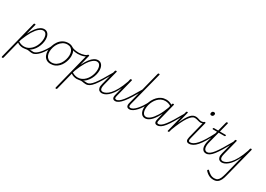

<svg xmlns="http://www.w3.org/2000/svg" viewBox="-35 -2151 5269 3807"><g transform="rotate(30 2600.0 -248.0)"><path d="M441 17Q414 17 396.5 14Q379 11 364.5 8Q350 5 330 5.5Q310 6 276 12L302 -5Q334 -14 356 -17.5Q378 -21 393 -21Q408 -21 421.5 -19.5Q435 -18 450 -18Q459 -18 463.5 -12.5Q468 -7 466.5 -0.5Q465 6 458.5 11.5Q452 17 441 17ZM-23 390Q-35 390 -38 384Q-41 378 -39 371L181 -500Q183 -508 187.5 -511.5Q192 -515 203 -515Q212 -515 217 -511.5Q222 -508 220 -500L160 -263Q204 -353 247.5 -409.5Q291 -466 334 -492.5Q377 -519 421 -519Q477 -519 510.5 -474Q544 -429 544 -351Q544 -303 530.5 -252Q517 -201 491 -153Q465 -105 427 -66.5Q389 -28 340 -5.5Q291 17 233 17Q200 17 165 7Q130 -3 100 -26L-1 375Q-4 383 -8.5 386.5Q-13 390 -23 390ZM107 -56Q146 -33 177.5 -25Q209 -17 237 -17Q287 -17 328 -37.5Q369 -58 402 -92Q435 -126 457.5 -169Q480 -212 492 -258.5Q504 -305 504 -350Q504 -388 494.5 -418.5Q485 -449 465.5 -466.5Q446 -484 415 -484Q373 -484 323 -443.5Q273 -403 222 -319.5Q171 -236 122 -108Z M444 17Q435 17 430.5 11.5Q426 6 427.5 -0.5Q429 -7 435.5 -12.5Q442 -18 453 -18Q479 -18 511.5 -39.5Q544 -61 579 -99.5Q614 -138 649 -190.5Q684 -243 715 -305Q719 -312 724.5 -312Q730 -312 735 -307.5Q740 -303 737 -295Q708 -233 673 -176Q638 -119 599 -76Q560 -33 521 -8Q482 17 444 17Z M864 19Q808 19 768.5 -6.5Q729 -32 709 -78Q689 -124 689 -183Q689 -239 707.5 -298Q726 -357 761.5 -407.5Q797 -458 850.5 -488.5Q904 -519 974 -519Q1028 -519 1067.5 -494.5Q1107 -470 1128 -426.5Q1149 -383 1149 -323Q1149 -279 1137.5 -232Q1126 -185 1103.5 -140Q1081 -95 1047 -59.5Q1013 -24 967 -2.5Q921 19 864 19ZM868 -16Q927 -16 972 -45Q1017 -74 1046.5 -119Q1076 -164 1092 -217Q1108 -270 1108 -319Q1108 -368 1092.5 -405.5Q1077 -443 1045.5 -463.5Q1014 -484 969 -484Q912 -484 867.5 -456Q823 -428 791.5 -383.5Q760 -339 744 -286Q728 -233 728 -184Q728 -134 744.5 -96Q761 -58 792 -37Q823 -16 868 -16Z M1233 -423Q1188 -423 1142 -432.5Q1096 -442 1049 -470Q1044 -474 1044 -478.5Q1044 -483 1047 -488.5Q1050 -494 1055.5 -495.5Q1061 -497 1067 -494Q1102 -471 1147 -462.5Q1192 -454 1244 -454Q1272 -454 1304.5 -460Q1337 -466 1367.5 -476.5Q1398 -487 1417 -504Q1423 -511 1428.5 -509.5Q1434 -508 1436.5 -502.5Q1439 -497 1438 -490.5Q1437 -484 1429 -478Q1403 -458 1368 -445.5Q1333 -433 1298 -428Q1263 -423 1233 -423Z M1671 17Q1644 17 1626.5 14Q1609 11 1594.5 8Q1580 5 1560 5.5Q1540 6 1506 12L1532 -5Q1564 -14 1586 -17.5Q1608 -21 1623 -21Q1638 -21 1651.5 -19.5Q1665 -18 1680 -18Q1689 -18 1693.5 -12.5Q1698 -7 1696.5 -0.5Q1695 6 1688.5 11.5Q1682 17 1671 17ZM1207 390Q1195 390 1192 384Q1189 378 1191 371L1411 -500Q1413 -508 1417.5 -511.5Q1422 -515 1433 -515Q1442 -515 1447 -511.5Q1452 -508 1450 -500L1390 -263Q1434 -353 1477.5 -409.5Q1521 -466 1564 -492.5Q1607 -519 1651 -519Q1707 -519 1740.5 -474Q1774 -429 1774 -351Q1774 -303 1760.5 -252Q1747 -201 1721 -153Q1695 -105 1657 -66.5Q1619 -28 1570 -5.5Q1521 17 1463 17Q1430 17 1395 7Q1360 -3 1330 -26L1229 375Q1226 383 1221.5 386.5Q1217 390 1207 390ZM1337 -56Q1376 -33 1407.5 -25Q1439 -17 1467 -17Q1517 -17 1558 -37.5Q1599 -58 1632 -92Q1665 -126 1687.5 -169Q1710 -212 1722 -258.5Q1734 -305 1734 -350Q1734 -388 1724.5 -418.5Q1715 -449 1695.5 -466.5Q1676 -484 1645 -484Q1603 -484 1553 -443.5Q1503 -403 1452 -319.5Q1401 -236 1352 -108Z M1674 17Q1665 17 1660.5 11.5Q1656 6 1657.5 -0.5Q1659 -7 1665.5 -12.5Q1672 -18 1683 -18Q1713 -18 1746.5 -42Q1780 -66 1821 -118.5Q1862 -171 1915 -257.5Q1968 -344 2038 -467Q2042 -476 2048.5 -475.5Q2055 -475 2059.5 -469.5Q2064 -464 2058 -456Q1987 -322 1932.5 -231Q1878 -140 1835 -86Q1792 -32 1753.5 -7.5Q1715 17 1674 17Z M2036 15Q2003 15 1979 -1Q1955 -17 1946 -53.5Q1937 -90 1954 -152L2042 -500Q2045 -508 2049.5 -511.5Q2054 -515 2065 -515Q2074 -515 2079 -510.5Q2084 -506 2081 -499L1994 -159Q1982 -110 1983 -79.5Q1984 -49 1998.5 -34Q2013 -19 2040 -19Q2070 -19 2109.5 -39Q2149 -59 2193.5 -106.5Q2238 -154 2284 -237.5Q2330 -321 2375 -449L2387 -503Q2390 -512 2394.5 -515Q2399 -518 2410 -518Q2419 -518 2424 -514.5Q2429 -511 2427 -503L2325 -97Q2313 -56 2318.5 -37Q2324 -18 2354 -18Q2362 -18 2364.5 -12.5Q2367 -7 2366 -0.5Q2365 6 2359.5 11.5Q2354 17 2344 17Q2325 17 2311 11Q2297 5 2288.5 -8.5Q2280 -22 2279.5 -44Q2279 -66 2287 -96L2331 -273Q2293 -191 2253 -135.5Q2213 -80 2174 -46.5Q2135 -13 2099.5 1Q2064 15 2036 15Z M2344 17Q2335 17 2330.5 11.5Q2326 6 2327.5 -0.5Q2329 -7 2335.5 -12.5Q2342 -18 2353 -18Q2379 -18 2412 -42Q2445 -66 2487.5 -119Q2530 -172 2584 -258Q2638 -344 2708 -467Q2712 -476 2719 -475.5Q2726 -475 2730.5 -469.5Q2735 -464 2730 -455Q2664 -332 2609 -242.5Q2554 -153 2508 -96Q2462 -39 2421.5 -11Q2381 17 2344 17Z M2667 17Q2647 17 2632.5 10Q2618 3 2610 -10.5Q2602 -24 2601.5 -45.5Q2601 -67 2609 -97L2807 -875Q2809 -883 2813.5 -886.5Q2818 -890 2829 -890Q2838 -890 2843 -885.5Q2848 -881 2846 -874L2647 -99Q2636 -59 2641 -38.5Q2646 -18 2676 -18Q2684 -18 2687.5 -12.5Q2691 -7 2689.5 -0.5Q2688 6 2682.5 11.5Q2677 17 2667 17Z M2669 17Q2660 17 2655.5 11.5Q2651 6 2652.5 -0.5Q2654 -7 2660.5 -12.5Q2667 -18 2678 -18Q2704 -18 2736.5 -39.5Q2769 -61 2804 -99.5Q2839 -138 2874 -190.5Q2909 -243 2940 -305Q2944 -312 2949.5 -312Q2955 -312 2960 -307.5Q2965 -303 2962 -295Q2933 -233 2898 -176Q2863 -119 2824 -76Q2785 -33 2746 -8Q2707 17 2669 17Z M3025 17Q2988 17 2961 -3.5Q2934 -24 2919 -62Q2904 -100 2904 -152Q2904 -197 2917 -248Q2930 -299 2955.5 -346.5Q2981 -394 3018.5 -433.5Q3056 -473 3105 -496Q3154 -519 3213 -519Q3249 -519 3286 -508Q3323 -497 3354 -474L3346 -441Q3305 -468 3271 -476Q3237 -484 3209 -484Q3160 -484 3118.5 -464Q3077 -444 3044.5 -410Q3012 -376 2989 -333Q2966 -290 2954 -243.5Q2942 -197 2942 -151Q2942 -114 2951.5 -84Q2961 -54 2980.5 -36Q3000 -18 3030 -18Q3073 -18 3123.5 -59.5Q3174 -101 3227 -186.5Q3280 -272 3329 -403L3340 -360Q3287 -227 3234 -144Q3181 -61 3129 -22Q3077 17 3025 17ZM3304 17Q3287 17 3273 11Q3259 5 3251.5 -8.5Q3244 -22 3244 -44.5Q3244 -67 3252 -97L3352 -500Q3355 -508 3360 -511.5Q3365 -515 3375 -515Q3385 -515 3389 -509.5Q3393 -504 3390 -496L3290 -97Q3278 -56 3283 -37Q3288 -18 3313 -18Q3321 -18 3324 -12.5Q3327 -7 3326 -0.5Q3325 6 3320 11.5Q3315 17 3304 17Z M3304 17Q3295 17 3290.5 11.5Q3286 6 3287.5 -0.5Q3289 -7 3295.5 -12.5Q3302 -18 3313 -18Q3343 -18 3376.5 -42Q3410 -66 3451 -118.5Q3492 -171 3545 -257.5Q3598 -344 3668 -467Q3672 -476 3678.5 -475.5Q3685 -475 3689.5 -469.5Q3694 -464 3688 -456Q3617 -322 3562.5 -231Q3508 -140 3465 -86Q3422 -32 3383.5 -7.5Q3345 17 3304 17Z M3558 15Q3549 15 3545.5 11.5Q3542 8 3545 0L3671 -500Q3674 -508 3678.5 -511.5Q3683 -515 3692 -515Q3702 -515 3706 -510.5Q3710 -506 3707 -499L3640 -231Q3679 -322 3712.5 -378.5Q3746 -435 3776 -466Q3806 -497 3833.5 -508Q3861 -519 3887 -519Q3895 -519 3898 -514Q3901 -509 3899.5 -502Q3898 -495 3892.5 -490Q3887 -485 3879 -485Q3850 -485 3817.5 -459Q3785 -433 3749 -379.5Q3713 -326 3674.5 -244.5Q3636 -163 3594 -52L3581 0Q3579 8 3573.5 11.5Q3568 15 3558 15Z M4025 -460Q4003 -460 3979 -466.5Q3955 -473 3931.5 -479Q3908 -485 3880 -485Q3874 -485 3871 -490Q3868 -495 3868.5 -502Q3869 -509 3874 -514Q3879 -519 3888 -519Q3914 -519 3937 -512Q3960 -505 3982 -498Q4004 -491 4026 -491Q4039 -491 4052 -494.5Q4065 -498 4080 -505Q4087 -508 4092 -503.5Q4097 -499 4098 -492.5Q4099 -486 4095 -483Q4079 -473 4060.5 -466.5Q4042 -460 4025 -460Z M4031 17Q4012 17 3997.5 10Q3983 3 3975 -10.5Q3967 -24 3967 -45.5Q3967 -67 3974 -97L4075 -500Q4078 -508 4082 -511.5Q4086 -515 4096 -515Q4106 -515 4110.5 -510.5Q4115 -506 4113 -499L4012 -99Q4001 -59 4006 -38.5Q4011 -18 4040 -18Q4049 -18 4052 -12.5Q4055 -7 4053.5 -0.5Q4052 6 4046.5 11.5Q4041 17 4031 17ZM4142 -690Q4125 -690 4115.5 -698Q4106 -706 4106 -722Q4106 -744 4118 -759.5Q4130 -775 4152 -775Q4169 -775 4179 -767Q4189 -759 4189 -743Q4189 -722 4176.5 -706Q4164 -690 4142 -690Z M4033 17Q4024 17 4019.5 11.5Q4015 6 4016.5 -0.5Q4018 -7 4024.5 -12.5Q4031 -18 4042 -18Q4075 -18 4112.5 -40Q4150 -62 4192.5 -110Q4235 -158 4284.5 -237.5Q4334 -317 4392 -432Q4396 -440 4402.5 -439.5Q4409 -439 4413 -433.5Q4417 -428 4412 -418Q4355 -300 4304.5 -217Q4254 -134 4209.5 -82.5Q4165 -31 4121 -7Q4077 17 4033 17Z M4423 17Q4387 17 4364 0Q4341 -17 4329.5 -47.5Q4318 -78 4319 -121Q4320 -164 4333 -216L4399 -468H4307Q4297 -468 4294.5 -472.5Q4292 -477 4295 -485Q4296 -493 4300.5 -496.5Q4305 -500 4313 -500H4407L4463 -715Q4465 -723 4470 -726.5Q4475 -730 4485 -730Q4495 -730 4499.5 -725.5Q4504 -721 4501 -714L4447 -500H4575Q4586 -500 4588 -495.5Q4590 -491 4587 -484Q4585 -474 4581 -471Q4577 -468 4567 -468H4437L4372 -218Q4358 -166 4357 -127.5Q4356 -89 4364.5 -65Q4373 -41 4389.5 -29.5Q4406 -18 4427 -18Q4435 -18 4439 -12.5Q4443 -7 4443 -0.5Q4443 6 4438.5 11.5Q4434 17 4423 17Z M4420 17Q4411 17 4406.5 11.5Q4402 6 4403.5 -0.5Q4405 -7 4411.5 -12.5Q4418 -18 4429 -18Q4459 -18 4492.5 -42Q4526 -66 4567 -118.5Q4608 -171 4661 -257.5Q4714 -344 4784 -467Q4788 -476 4794.5 -475.5Q4801 -475 4805.5 -469.5Q4810 -464 4804 -456Q4733 -322 4678.5 -231Q4624 -140 4581 -86Q4538 -32 4499.5 -7.5Q4461 17 4420 17Z M4783 15Q4751 15 4726.5 -1Q4702 -17 4693 -53.5Q4684 -90 4701 -152L4790 -500Q4793 -508 4797 -511.5Q4801 -515 4812 -515Q4821 -515 4826 -510.5Q4831 -506 4828 -499L4742 -159Q4729 -110 4730 -79.5Q4731 -49 4746 -34Q4761 -19 4787 -19Q4817 -19 4856 -38.5Q4895 -58 4940 -106Q4985 -154 5031.5 -238Q5078 -322 5122 -452L5134 -500Q5137 -508 5141.5 -511.5Q5146 -515 5156 -515Q5168 -515 5170.5 -509Q5173 -503 5172 -495L5000 180Q4984 251 4960 298.5Q4936 346 4900 370Q4864 394 4808 394Q4769 394 4736 383Q4703 372 4673.5 351Q4644 330 4617 301Q4613 296 4613 289Q4613 282 4621 275Q4628 267 4633.5 267.5Q4639 268 4643 273Q4682 313 4722 336Q4762 359 4812 359Q4856 359 4883.5 339Q4911 319 4929 278.5Q4947 238 4963 177L5077 -275Q5039 -192 4998.5 -135.5Q4958 -79 4919 -46Q4880 -13 4845 1Q4810 15 4783 15Z"/></g></svg>

Font: Playwrite IS Thin
Style: Regular
Weight: 250
Designer: Veronika Burian, José Scaglione
Foundry: TypeTogether
Version: Version 1.002